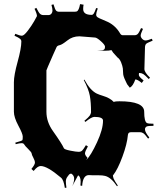

<svg xmlns="http://www.w3.org/2000/svg" viewBox="-20 -911 794 931"><path d="M411.1 -62Q381.8 -62 378.4 -9.8L370.1 -11.2Q371.1 -19 371.1 -31.2Q371.1 -43.5 367.2 -51.8Q363.3 -60.1 358.4 -60.1L330.1 -7.8Q338.9 -26.9 339.6 -43.2Q340.3 -59.6 326.2 -68.8H322.3Q316.4 -66.9 314.5 -64L307.1 -54.2Q299.3 -43.9 299.3 -31.7Q299.3 -19.5 302.2 -1L294.4 0Q288.6 -39.6 275.4 -49.8Q209 -106 177.2 -106Q162.1 -106 143.1 -82L132.3 -91.8Q149.4 -112.8 149.4 -122.3Q149.4 -131.8 141.6 -146.2Q133.8 -160.6 133.5 -166.5Q133.3 -172.4 117.2 -188Q101.1 -203.6 97.7 -210.2Q94.2 -216.8 84.7 -216.8Q75.2 -216.8 56.2 -211.9L54.2 -219.2Q87.4 -228 88.9 -231.9Q90.3 -235.8 90.3 -249Q90.3 -262.2 68.8 -302.2Q47.4 -342.3 47.4 -369.1V-512.2Q47.4 -545.9 65.4 -611.3Q83.5 -676.8 83.5 -710Q83.5 -717.3 77.1 -722.9Q70.8 -728.5 50.3 -737.8L54.2 -747.1Q76.2 -737.8 86.2 -737.8Q96.2 -737.8 114.5 -761.7Q132.8 -785.6 146 -808.6Q159.2 -831.5 159.2 -833Q159.2 -844.2 147.5 -868.2L156.2 -873Q167.5 -850.1 174.1 -844Q180.7 -837.9 190.4 -837.9H215.3Q223.1 -837.9 228.8 -844.2Q234.4 -850.6 234.4 -860.6Q234.4 -870.6 229.5 -887.2L239.3 -890.1Q246.6 -865.7 251.7 -859.9Q256.8 -854 267.1 -854H337.4Q347.7 -854 352.1 -855.5Q362.8 -859.9 368.2 -891.1L385.3 -888.2Q383.3 -878.9 383.3 -867.2Q383.3 -838.9 424.3 -838.9Q430.2 -838.9 434.6 -845.2Q439 -851.6 446.3 -872.1L454.1 -870.1Q446.3 -848.6 446.3 -840.1Q446.3 -831.5 454.1 -826.7Q461.9 -821.8 475.3 -816.7Q488.8 -811.5 503.9 -804.2Q541.5 -785.6 563.5 -747.1Q568.4 -740.2 575.2 -740.2H632.3Q641.6 -740.2 647.7 -746.1Q653.8 -752 664.1 -774.9L673.3 -771Q662.1 -746.6 662.1 -738.5Q662.1 -730.5 669.4 -722.7Q676.8 -714.8 686 -714.8Q695.3 -714.8 716.3 -723.1L720.2 -713.9Q689.9 -702.1 686.8 -696.3Q683.6 -690.4 683.1 -684.1L680.2 -576.2Q680.2 -560.5 707.5 -534.2L701.2 -527.8Q683.6 -546.4 674.8 -551.8Q666 -557.1 656.2 -557.1H654.3Q653.3 -555.2 653.3 -547.1Q653.3 -539.1 676.3 -521L667.5 -508.8Q646.5 -525.9 636.2 -525.9Q625 -493.7 609.4 -485.8L596.2 -502.9L587.9 -520.5Q577.1 -543 577.1 -554.9Q577.1 -566.9 575.7 -578.9Q574.2 -590.8 567.4 -608.2Q560.5 -625.5 549.3 -632.8Q547.4 -635.3 541 -642.1Q526.4 -656.7 520.5 -668Q508.3 -665 488.5 -665Q468.8 -665 450.2 -667H473.1Q480 -667 484.6 -670.9Q489.3 -674.8 489.3 -684.1Q489.3 -693.4 469.2 -711.2Q449.2 -729 440.4 -729L365.2 -734.9Q331.5 -734.9 306.6 -714.8Q280.8 -694.3 269 -691.9Q257.3 -689.5 254.2 -682.4Q251 -675.3 237.3 -645Q205.1 -571.8 205.1 -569.8V-369.1Q205.1 -319.8 236.8 -275.4Q279.8 -214.8 290 -191.9Q293 -186 321.3 -180.4Q349.6 -174.8 361.1 -174.8Q372.6 -174.8 378.9 -181.4Q385.3 -188 396.5 -207L406.2 -201.2Q392.1 -176.3 392.1 -167.2Q392.1 -158.2 404.3 -146L398.4 -134.8Q421.4 -158.2 450.4 -220.9Q479.5 -283.7 479.5 -326.2Q479.5 -344.2 437.5 -344.2Q423.8 -344.2 394 -319.8L389.2 -325.2Q409.2 -341.8 414.8 -349.9Q420.4 -357.9 421.4 -366.2V-367.2Q421.4 -415.5 415.5 -447Q409.7 -478.5 386.2 -522.9L389.2 -524.9Q417.5 -472.2 449.7 -457Q463.9 -450.7 477.5 -446.8Q513.7 -436 531.2 -417Q539.1 -419.9 559.1 -419.9Q679.2 -419.9 679.2 -369.1Q679.2 -321.8 692.4 -314.5Q699.2 -311 724.1 -311V-300.8Q699.2 -300.8 692.4 -298.1Q685.5 -295.4 683.1 -287.1V-282.2Q683.1 -270.5 704.1 -244.1L698.2 -238.8Q683.1 -259.3 675.5 -264.6Q668 -270 659.2 -270H615.2Q601.1 -270 600.1 -255.9Q596.2 -212.4 573.7 -151.4Q551.3 -90.3 528.3 -61L527.3 -64.9Q527.3 -53.7 531.2 -44.2Q535.2 -34.7 551.3 -11.2L547.4 -7.8Q519 -50.8 489.3 -58.1Q477.5 -61 460.4 -61H431.2ZM330.1 -7.8 327.1 -2.9Z"/></svg>

Font: Eater Caps
Style: Regular
Weight: 400
Version: Version 001.002